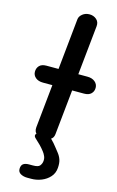

<svg xmlns="http://www.w3.org/2000/svg" viewBox="-187 -1073 891 1463"><g transform="rotate(15 258.0 -341.0)"><path d="M235 0Q204.5 0 179 -15.2Q153.5 -30.5 157 -67.5L192 -409.5H118Q81 -409.5 59 -428Q37 -446.5 37 -474.5Q37 -503 55 -522Q73 -541 110 -541H205.5L246.5 -944Q249 -967.5 272 -985.8Q295 -1004 327 -1004Q359.5 -1004 382.2 -984Q405 -964 401.5 -930L361.5 -541H434Q471 -541 493.5 -522Q516 -503 516 -474.5Q516 -446.5 497.2 -428Q478.5 -409.5 441.5 -409.5H348L311.5 -54.5Q308.5 -24.5 286.5 -12.2Q264.5 0 235 0ZM189.5 321.5Q159.5 321.5 137.2 309Q115 296.5 115.5 270.5Q116 243 131.5 231.5Q147 220 177 220H207Q248.5 220 261 204.8Q273.5 189.5 276 171Q279.5 148 271 128.8Q262.5 109.5 251.5 96Q234 73.5 217 56Q200 38.5 174.5 15.5Q158.5 1 164.2 -12Q170 -25 186.8 -33Q203.5 -41 219.5 -41Q241.5 -41 257.2 -34.2Q273 -27.5 287 -14.5Q303 1 314.8 15Q326.5 29 337.8 43.2Q349 57.5 362.5 74.5Q381.5 98 390.2 124Q399 150 396 188.5Q393 231 366.5 260.8Q340 290.5 301.2 306Q262.5 321.5 221 321.5Z"/></g></svg>

Font: Edu NSW ACT Hand
Style: Regular
Weight: 400
Designer: Tina and Corey Anderson, Eben Sorkin, Mirko Velimirovic
Foundry: Sorkin Type Co.
Version: Version 2.000